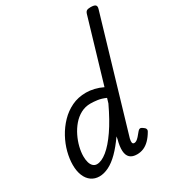

<svg xmlns="http://www.w3.org/2000/svg" viewBox="-234 -1141 1186 1296"><g transform="rotate(-30 358.5 -493.0)"><path d="M157 17Q121 17 94 -2Q67 -21 52.5 -56.5Q38 -92 38 -140Q38 -187 51.5 -239Q65 -291 92 -340.5Q119 -390 158 -430.5Q197 -471 247 -495Q297 -519 359 -519Q389 -519 422.5 -511Q456 -503 486 -488L629 -972Q634 -991 643.5 -997Q653 -1003 673 -1003Q703 -1003 712 -994Q721 -985 715 -965L461 -103Q456 -82 458.5 -71.5Q461 -61 473 -61Q482 -61 491 -67Q500 -73 511 -85Q522 -97 537 -116Q544 -125 552.5 -127Q561 -129 572 -121Q588 -111 591.5 -101.5Q595 -92 589 -82Q570 -49 548 -27Q526 -5 502 5Q478 15 451 15Q415 15 396 -2.5Q377 -20 375 -55Q373 -90 387 -141Q388 -146 388.5 -151Q389 -156 390 -160Q349 -101 309 -61Q269 -21 230.5 -2Q192 17 157 17ZM129 -155Q129 -128 135 -107Q141 -86 153.5 -74.5Q166 -63 183 -63Q219 -63 263.5 -99Q308 -135 356.5 -205.5Q405 -276 454 -380L465 -417Q431 -432 401.5 -436Q372 -440 348 -440Q307 -440 272.5 -421.5Q238 -403 211.5 -372Q185 -341 166.5 -303Q148 -265 138.5 -226.5Q129 -188 129 -155Z"/></g></svg>

Font: Playwrite AU SA
Style: Regular
Weight: 400
Designer: Veronika Burian, José Scaglione
Foundry: TypeTogether
Version: Version 1.002